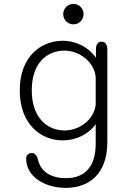

<svg xmlns="http://www.w3.org/2000/svg" viewBox="-20 -690 659 958"><path d="M346 -568.5C374.5 -568.5 397 -591 397 -619.5C397 -648 374.5 -670.5 346 -670.5C318 -670.5 295.5 -648 295.5 -619.5C295.5 -591 318 -568.5 346 -568.5ZM308.5 247.5C422.5 247.5 515.5 179.5 515.5 19V-442.5C515.5 -468 505 -482 486.5 -482C471 -482 461 -471.5 459 -451.5L458.5 -401.5C424 -453 361.5 -486.5 292.5 -486.5C183.5 -486.5 78.5 -407 78.5 -239C78.5 -71 183.5 10.5 292.5 10.5C360.5 10.5 422.5 -21 457.5 -70.5V27.5C457.5 154.5 390.5 199 310 199C239.5 199 182.5 170.5 169 104C163.5 87.5 156 73.5 138.5 73.5C121.5 73.5 110.5 83.5 110.5 102C110.5 192 204.5 247.5 308.5 247.5ZM302.5 -39C215.5 -39 138.5 -103 138.5 -239C138.5 -377.5 215.5 -437.5 302.5 -437.5C375 -437.5 450.5 -382 457.5 -305V-167C448.5 -91 374.5 -39 302.5 -39Z"/></svg>

Font: RTM Light Light
Style: Regular
Weight: 300
Designer: after Tyler Finck
Foundry: An Endless Supply
Version: Version 1.000;Glyphs 3.2.1 (3258)